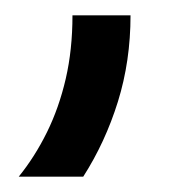

<svg xmlns="http://www.w3.org/2000/svg" viewBox="-20 -124 228 248"><path d="M4.2 104.2Q25 78.5 40.6 46.9Q56.2 15.3 64.9 -22.2Q73.6 -59.7 73.6 -104.2H148.6Q148.6 -45.1 132.3 7.3Q116 59.7 87.5 104.2Z"/></svg>

Font: Afacad Flux
Style: Regular
Weight: 400
Designer: Kristian Moeller
Foundry: Dicotype
Version: Version 1.100